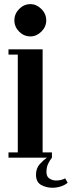

<svg xmlns="http://www.w3.org/2000/svg" viewBox="-20 -762 347 928"><path d="M127 -586Q95.5 -586 72.5 -609.2Q49.5 -632.5 49.5 -663.5Q49.5 -695 72.5 -718.5Q95.5 -742 127 -742Q156.5 -742 180 -718.5Q203.5 -695 203.5 -663.5Q203.5 -632.5 180 -609.2Q156.5 -586 127 -586ZM21 0V-25.5H66V-498H21V-523.5H186V-25.5H231V0Q221 12.5 212.8 29.2Q204.5 46 204.5 69.5Q204.5 92 219.5 101.2Q234.5 110.5 250.5 110.5Q264 110.5 275.8 107.5Q287.5 104.5 295 100L307 121Q295 132 274.8 138.8Q254.5 145.5 233 145.5Q203.5 145.5 178.8 131.8Q154 118 154 82.5Q154 51.5 172 31.5Q190 11.5 207.5 0Z"/></svg>

Font: Imbue 50pt
Style: Bold
Weight: 700
Designer: Tyler Finck
Foundry: Etcetera Type Company
Version: Version 1.102; ttfautohint (v1.8.3)